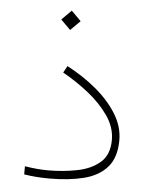

<svg xmlns="http://www.w3.org/2000/svg" viewBox="-47 -637 543 676"><g transform="rotate(5 224.5 -299.0)"><path d="M179.7 -596.7 213.9 -562.5 179.7 -528.3 145.5 -562.5ZM144.5 -29.3Q198.7 -29.3 248 -39.1Q297.4 -48.8 328.6 -75.9Q359.9 -103 359.9 -155.8Q359.9 -200.2 331.5 -241Q303.2 -281.7 259.3 -316.4Q215.3 -351.1 168.5 -377L181.6 -400.9Q237.8 -371.6 284.2 -333Q330.6 -294.4 358.4 -249.8Q386.2 -205.1 386.2 -157.2Q386.2 -96.2 356.7 -62Q327.1 -27.8 274.4 -14.4Q221.7 -1 151.9 -1Q105.5 -1 63 -7.8V-36.6Q107.9 -29.3 144.5 -29.3Z"/></g></svg>

Font: Vazirmatn UI NL Thin
Style: Regular
Weight: 100
Designer: Saber Rastikerdar
Foundry: Saber Rastikerdar
Version: Version 33.003